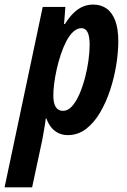

<svg xmlns="http://www.w3.org/2000/svg" viewBox="-76 -575 549 831"><path d="M-56.2 235.8 108.9 -544.9H207L201.2 -471.2H205.1Q223.6 -500.5 242.7 -519Q261.7 -537.6 282.7 -546.4Q303.7 -555.2 327.1 -555.2Q361.3 -555.2 385.5 -537.8Q409.7 -520.5 422.9 -485.4Q436 -450.2 436 -396Q436 -349.1 427.2 -294.4Q418.5 -239.7 400.9 -186Q383.3 -132.3 357.2 -87.9Q331.1 -43.5 296.1 -16.8Q261.2 9.8 217.8 9.8Q195.3 9.8 177.2 1.2Q159.2 -7.3 146 -23.4Q132.8 -39.6 125 -62H122.1Q118.7 -35.2 114.3 -10.7Q109.9 13.7 106.9 30.8L63 235.8ZM196.8 -95.2Q217.8 -95.2 235.6 -115Q253.4 -134.8 267.6 -167.2Q281.7 -199.7 291.7 -237.8Q301.8 -275.9 306.9 -313.5Q312 -351.1 312 -380.9Q312 -418 303 -435.5Q293.9 -453.1 276.9 -453.1Q257.8 -453.1 241.2 -437.7Q224.6 -422.4 211.2 -396.7Q197.8 -371.1 187.3 -339.6Q176.8 -308.1 169.4 -275.1Q162.1 -242.2 158.4 -212.9Q154.8 -183.6 154.8 -162.1Q154.8 -128.4 165.3 -111.8Q175.8 -95.2 196.8 -95.2Z"/></svg>

Font: Open Sans Condensed
Style: Italic
Weight: 400
Width: 3
Italic angle: -12°
Designer: Monotype Design Team
Foundry: Monotype Imaging Inc.
Version: Version 3.000